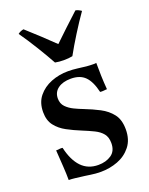

<svg xmlns="http://www.w3.org/2000/svg" viewBox="-144 -827 711 914"><g transform="rotate(-20 212.0 -370.0)"><path d="M73 -158Q88 -92 121 -57.5Q154 -23 206 -23Q245 -23 272 -41.5Q299 -60 299 -100Q299 -130 284.5 -148Q270 -166 244.5 -178.5Q219 -191 187 -204Q150 -219 117.5 -236.5Q85 -254 64.5 -280.5Q44 -307 44 -349Q44 -397 69.5 -428.5Q95 -460 135.5 -476Q176 -492 222 -492Q245 -492 268 -489Q291 -486 293 -486Q313 -483 330 -482.5Q347 -482 348 -482Q349 -482 352.5 -482Q356 -482 362 -483Q362 -451 363 -418Q364 -385 367 -348Q366 -348 363 -348Q354 -347 346.5 -346.5Q339 -346 332 -347Q319 -403 293.5 -428.5Q268 -454 222 -454Q181 -454 156.5 -436Q132 -418 132 -386Q132 -360 148 -343.5Q164 -327 187 -316Q210 -305 231 -297Q270 -282 305.5 -263.5Q341 -245 363.5 -216Q386 -187 386 -138Q386 -86 359.5 -52.5Q333 -19 292 -3.5Q251 12 206 12Q180 12 154.5 8Q129 4 127 4Q125 4 110.5 2Q96 0 78.5 -2Q61 -4 48 -4Q48 -35 45.5 -73Q43 -111 40 -157Q42 -157 45 -157Q54 -158 60.5 -158.5Q67 -159 73 -158ZM223 -629Q253 -658 286 -689Q319 -720 354 -752Q361 -751 368.5 -747.5Q376 -744 383 -739Q354 -698 321.5 -646Q289 -594 266 -552Q256 -550 245 -549Q234 -548 222 -548Q210 -548 199 -549Q188 -550 178 -552Q155 -594 123 -646Q91 -698 62 -739Q74 -749 91 -752Q127 -720 160 -689Q193 -658 223 -629Z"/></g></svg>

Font: Tiro Bangla
Style: Regular
Weight: 400
Designer: Bangla: John Hudson & Fiona Ross. Latin: John Hudson.
Foundry: Tiro Typeworks Ltd.
Version: Version 1.60